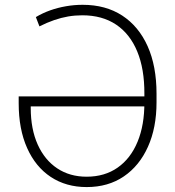

<svg xmlns="http://www.w3.org/2000/svg" viewBox="-20 -757 717 787"><path d="M335.4 9.8Q251 9.8 188.2 -31.7Q125.5 -73.2 91.1 -150.4Q56.6 -227.5 56.6 -334V-361.8H591.8V-320.8H106V-314.5Q106 -228 134.5 -164.6Q163.1 -101.1 214.6 -66.9Q266.1 -32.7 335 -32.7Q409.2 -32.7 462.4 -70.1Q515.6 -107.4 543.9 -176Q572.3 -244.6 571.8 -337.9V-372.6Q572.3 -474.1 542.5 -546.1Q512.7 -618.2 455.8 -656.2Q398.9 -694.3 317.4 -694.3Q287.6 -694.3 259.3 -689.5Q231 -684.6 201.9 -674.6Q172.9 -664.6 141.6 -648.9L127 -687Q154.8 -703.6 185.8 -714.6Q216.8 -725.6 250.5 -731.4Q284.2 -737.3 318.8 -737.3Q413.1 -737.3 480.7 -693.4Q548.3 -649.4 585 -567.9Q621.6 -486.3 621.6 -372.6V-337.4Q621.6 -233.4 586.4 -155.3Q551.3 -77.1 487.3 -33.7Q423.3 9.8 335.4 9.8Z"/></svg>

Font: Inter Tight ExtraLight
Style: Regular
Weight: 250
Designer: Rasmus Andersson
Foundry: rsms
Version: Version 3.004